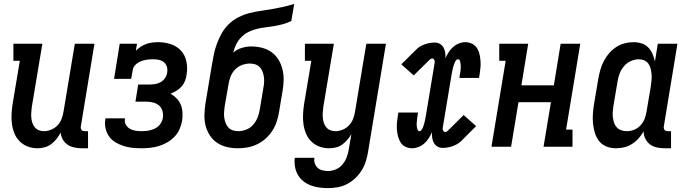

<svg xmlns="http://www.w3.org/2000/svg" viewBox="-20 -755 3540 988"><path d="M173 8Q147 8 123 -1Q99 -10 81.5 -27.5Q64 -45 54.5 -68Q45 -91 41.5 -116.5Q38 -142 39.5 -168.5Q41 -195 45 -221L82 -442H49V-530H198L144 -207Q142 -193 141 -178.5Q140 -164 141 -150.5Q142 -137 146 -124Q150 -111 158.5 -100.5Q167 -90 179.5 -85Q192 -80 207 -80Q225 -80 244 -88Q263 -96 276.5 -110.5Q290 -125 297 -143.5Q304 -162 307 -181L365 -530H466L396 -105Q395 -100 396 -95Q397 -90 399.5 -86.5Q402 -83 407 -81.5Q412 -80 417 -80H433V8H402Q382 8 363 4Q344 0 328.5 -10Q313 -20 303.5 -36.5Q294 -53 292 -73Q283 -56 271 -40.5Q259 -25 243.5 -13.5Q228 -2 209.5 3Q191 8 173 8Z M708 8Q684 8 660.5 5.5Q637 3 615.5 -4Q594 -11 574.5 -22.5Q555 -34 542 -52Q529 -70 523.5 -93Q518 -116 522 -139Q522 -141 522 -142.5Q522 -144 523 -146H623Q623 -145 623 -144.5Q623 -144 623 -143Q620 -127 627.5 -113.5Q635 -100 648 -92.5Q661 -85 676.5 -82.5Q692 -80 708 -80Q720 -80 731 -81Q742 -82 753.5 -85Q765 -88 776 -93Q787 -98 796 -106.5Q805 -115 810.5 -126Q816 -137 818 -148Q821 -166 816 -183.5Q811 -201 798.5 -212Q786 -223 768 -227.5Q750 -232 732 -232H677L691 -320H747Q761 -320 776 -322Q791 -324 805 -331.5Q819 -339 828.5 -352.5Q838 -366 840 -380Q843 -396 839 -410.5Q835 -425 824 -434.5Q813 -444 798 -447Q783 -450 768 -450Q752 -450 736.5 -448Q721 -446 705.5 -440Q690 -434 677.5 -422Q665 -410 663 -394L655 -349H567L596 -530H685L679 -494Q691 -506 705 -515Q719 -524 733.5 -529Q748 -534 763.5 -536Q779 -538 794 -538Q828 -538 859.5 -527.5Q891 -517 912 -493.5Q933 -470 939.5 -437Q946 -404 940 -370Q938 -354 932 -338.5Q926 -323 914.5 -310Q903 -297 888 -288Q873 -279 858 -273Q875 -263 889 -248.5Q903 -234 910.5 -215.5Q918 -197 919 -175.5Q920 -154 917 -133Q913 -111 903.5 -89.5Q894 -68 877.5 -51Q861 -34 840 -22Q819 -10 797 -3.5Q775 3 752.5 5.5Q730 8 708 8Z M1204 8Q1175 8 1147.5 1.5Q1120 -5 1097.5 -20Q1075 -35 1060 -58Q1045 -81 1038 -108Q1031 -135 1032 -164Q1033 -193 1037 -221L1055 -329Q1059 -350 1062 -371Q1065 -392 1069 -413Q1074 -442 1079.5 -470.5Q1085 -499 1095 -527Q1105 -555 1120 -582Q1135 -609 1157 -630.5Q1179 -652 1206.5 -666Q1234 -680 1263 -687.5Q1292 -695 1321 -699Q1350 -703 1379 -708Q1408 -713 1437 -719.5Q1466 -726 1494 -735L1479 -647Q1459 -637 1437 -631Q1415 -625 1392.5 -621Q1370 -617 1348 -614.5Q1326 -612 1304 -607Q1282 -602 1260.5 -591.5Q1239 -581 1222.5 -564.5Q1206 -548 1195.5 -527Q1185 -506 1180 -484Q1199 -501 1224 -508.5Q1249 -516 1273 -516Q1301 -516 1328.5 -509Q1356 -502 1377.5 -486.5Q1399 -471 1413 -448Q1427 -425 1433.5 -398.5Q1440 -372 1439.5 -343.5Q1439 -315 1434 -287L1416 -179Q1412 -154 1404 -129.5Q1396 -105 1381.5 -82.5Q1367 -60 1347 -42Q1327 -24 1303 -12.5Q1279 -1 1254 3.5Q1229 8 1204 8ZM1206 -80Q1227 -80 1248 -88.5Q1269 -97 1283.5 -114Q1298 -131 1306 -151.5Q1314 -172 1317 -193L1335 -301Q1338 -316 1339 -330.5Q1340 -345 1338 -359Q1336 -373 1331 -386Q1326 -399 1317 -409Q1308 -419 1294.5 -423.5Q1281 -428 1266 -428Q1246 -428 1225.5 -420.5Q1205 -413 1190 -397.5Q1175 -382 1167 -362Q1159 -342 1156 -322L1136 -207Q1134 -192 1133 -177.5Q1132 -163 1134 -149Q1136 -135 1141 -122Q1146 -109 1155 -99Q1164 -89 1177.5 -84.5Q1191 -80 1206 -80Z M1669 213Q1646 213 1623 210Q1600 207 1579 199Q1558 191 1541 177.5Q1524 164 1513 145Q1502 126 1498 103Q1494 80 1497 57H1598Q1595 72 1600 86Q1605 100 1615 109Q1625 118 1639.5 121.5Q1654 125 1669 125Q1689 125 1709.5 116Q1730 107 1743.5 90Q1757 73 1764.5 53Q1772 33 1775 12L1788 -65Q1779 -49 1767 -35Q1755 -21 1740 -10.5Q1725 0 1707.5 4Q1690 8 1673 8Q1647 8 1623 -1Q1599 -10 1581.5 -27.5Q1564 -45 1554.5 -68Q1545 -91 1541.5 -116.5Q1538 -142 1539.5 -168.5Q1541 -195 1545 -221L1582 -442H1549V-530H1698L1644 -207Q1642 -193 1641 -178.5Q1640 -164 1641 -150.5Q1642 -137 1646 -124Q1650 -111 1658.5 -100.5Q1667 -90 1679.5 -85Q1692 -80 1707 -80Q1725 -80 1744 -88Q1763 -96 1776.5 -110.5Q1790 -125 1797 -143.5Q1804 -162 1807 -181L1865 -530H1966L1874 26Q1870 51 1862.5 75Q1855 99 1841.5 121Q1828 143 1808.5 161.5Q1789 180 1766 192Q1743 204 1718 208.5Q1693 213 1669 213Z M2101 8Q2083 8 2067 0.5Q2051 -7 2042 -21Q2033 -35 2028.5 -52Q2024 -69 2022.5 -86.5Q2021 -104 2022.5 -122Q2024 -140 2027 -158Q2027 -159 2027 -160.5Q2027 -162 2028 -163Q2028 -165 2028.5 -167Q2029 -169 2029 -170Q2029 -172 2029.5 -173.5Q2030 -175 2030 -176H2131Q2131 -175 2131 -173.5Q2131 -172 2130 -171Q2130 -168 2129.5 -165.5Q2129 -163 2129 -160Q2127 -153 2126.5 -145.5Q2126 -138 2125 -130.5Q2124 -123 2124 -116Q2124 -109 2125 -102Q2126 -95 2129 -87.5Q2132 -80 2139 -80Q2144 -80 2148 -85Q2152 -90 2154.5 -95Q2157 -100 2158.5 -105Q2160 -110 2161.5 -115Q2163 -120 2164.5 -125.5Q2166 -131 2167 -136Q2168 -141 2169 -146.5Q2170 -152 2171 -157L2217 -434Q2218 -441 2214.5 -447.5Q2211 -454 2204 -454Q2199 -454 2195.5 -451.5Q2192 -449 2189 -446L2109 -367L2045 -424L2125 -503Q2134 -512 2145.5 -518Q2157 -524 2169 -528Q2181 -532 2193 -534Q2205 -536 2217 -536Q2232 -536 2244 -529Q2256 -522 2262.5 -510Q2269 -498 2271 -484Q2273 -470 2272 -455Q2279 -471 2288.5 -486Q2298 -501 2311.5 -513Q2325 -525 2341.5 -531.5Q2358 -538 2375 -538Q2392 -538 2408 -530.5Q2424 -523 2433.5 -509Q2443 -495 2447 -478Q2451 -461 2452.5 -443.5Q2454 -426 2452.5 -408Q2451 -390 2448 -372Q2448 -371 2448 -369.5Q2448 -368 2448 -367H2447Q2447 -365 2446.5 -363Q2446 -361 2446 -360Q2446 -358 2446 -356.5Q2446 -355 2445 -354H2344Q2344 -355 2344 -356.5Q2344 -358 2345 -359Q2345 -362 2345.5 -364.5Q2346 -367 2346 -370Q2348 -377 2349 -384.5Q2350 -392 2350.5 -399.5Q2351 -407 2351 -414Q2351 -421 2350 -428Q2349 -435 2346.5 -442.5Q2344 -450 2336 -450Q2331 -450 2327 -445Q2323 -440 2321 -435Q2319 -430 2317 -425Q2315 -420 2313.5 -415Q2312 -410 2310.5 -404.5Q2309 -399 2308 -394Q2307 -389 2306 -383.5Q2305 -378 2304 -373L2258 -96Q2257 -89 2260.5 -82.5Q2264 -76 2272 -76Q2276 -76 2279.5 -78.5Q2283 -81 2286 -84L2366 -163L2430 -106L2351 -27Q2341 -18 2329.5 -12Q2318 -6 2306.5 -2Q2295 2 2282.5 4Q2270 6 2258 6Q2243 6 2231 -1Q2219 -8 2212.5 -20Q2206 -32 2204 -46Q2202 -60 2203 -75Q2196 -59 2186.5 -44Q2177 -29 2163.5 -17Q2150 -5 2133.5 1.5Q2117 8 2101 8Z M2509 0 2582 -442H2549V-530H2698L2663 -316H2830L2865 -530H2966L2893 -88H2926V0H2777L2815 -229H2648L2610 0Z M3150 8Q3124 8 3101 -1Q3078 -10 3063 -29Q3048 -48 3041 -71.5Q3034 -95 3031.5 -119.5Q3029 -144 3031 -170Q3033 -196 3037 -221L3059 -351Q3063 -374 3069.5 -396.5Q3076 -419 3087 -440.5Q3098 -462 3114 -480.5Q3130 -499 3150.5 -512.5Q3171 -526 3194 -532Q3217 -538 3240 -538Q3262 -538 3282 -531.5Q3302 -525 3316 -510.5Q3330 -496 3338 -477Q3346 -458 3350 -438L3365 -530H3466L3396 -105Q3395 -100 3396 -95Q3397 -90 3399.5 -86.5Q3402 -83 3407 -81.5Q3412 -80 3417 -80H3433V8H3402Q3381 8 3361 4Q3341 0 3325.5 -11.5Q3310 -23 3301 -41Q3292 -59 3292 -79Q3281 -60 3266 -43Q3251 -26 3232 -14Q3213 -2 3192 3Q3171 8 3150 8ZM3206 -80Q3225 -80 3243.5 -87.5Q3262 -95 3276 -110Q3290 -125 3297 -143.5Q3304 -162 3307 -181L3329 -311Q3331 -326 3332.5 -341.5Q3334 -357 3333 -371.5Q3332 -386 3328.5 -400.5Q3325 -415 3317 -426.5Q3309 -438 3296 -444Q3283 -450 3268 -450Q3247 -450 3226.5 -441Q3206 -432 3191.5 -415Q3177 -398 3169 -378Q3161 -358 3158 -337L3136 -207Q3134 -193 3133 -178Q3132 -163 3134 -149Q3136 -135 3140.5 -122Q3145 -109 3154.5 -99Q3164 -89 3177.5 -84.5Q3191 -80 3206 -80Z"/></svg>

Font: Iosevka Slab Semibold
Style: Italic
Weight: 600
Italic angle: -9°
Monospace: yes
Designer: Belleve Invis
Foundry: Belleve Invis
Version: Version 11.1.1; ttfautohint (v1.8.3)